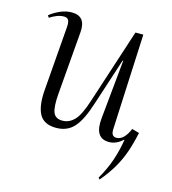

<svg xmlns="http://www.w3.org/2000/svg" viewBox="-108 -613 800 895"><g transform="rotate(15 292.5 -165.5)"><path d="M24 -483Q43 -499 71.5 -512Q100 -525 129 -525Q198 -525 191 -445L166 -141Q161 -78 171.5 -52Q182 -26 216 -26Q248 -26 273 -51.5Q298 -77 321 -149L439 -511H477L456 -57Q454 -32 460.5 -23Q467 -14 480 -14Q516 -14 541 -73L576 -63Q565 -11 550.5 31Q536 73 513.5 112Q491 151 455 194L448 187Q479 133 495 84.5Q511 36 519 -14L517 -15Q504 -2 487 6Q470 14 451 14Q380 14 390 -84L418 -369H415L341 -142Q314 -57 281.5 -21.5Q249 14 196 14Q136 14 114.5 -27Q93 -68 100 -147L124 -452Q126 -475 120.5 -486Q115 -497 98 -497Q81 -497 63.5 -490Q46 -483 31 -473Z"/></g></svg>

Font: Literata 72pt Light
Style: Italic
Weight: 300
Italic angle: -2°
Designer: Latin by Veronika Burian and Jose Scaglione. Greek by Irene Vlachou. Cyrillic by Vera Evstafieva
Foundry: TypeTogether
Version: Version 3.002